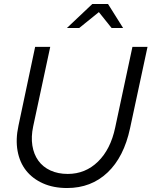

<svg xmlns="http://www.w3.org/2000/svg" viewBox="-20 -936 763 967"><path d="M635 -290Q604 -145 521.5 -67Q439 11 318 11Q249 11 196.5 -12.5Q144 -36 111.5 -77Q79 -118 68.5 -176Q58 -234 73 -303L157 -700H233L147 -299Q136 -247 143 -203Q150 -159 173 -127Q196 -95 234 -77.5Q272 -60 321 -60Q410 -60 473.5 -122Q537 -184 560 -293L647 -700H723ZM542 -795 478 -875 379 -795H317L445 -916H524L600 -795Z"/></svg>

Font: Red Hat Display
Style: Italic
Weight: 400
Italic angle: -12°
Designer: Pentagram / MCKL
Foundry: Pentagram / MCKL
Version: Version 1.003; Red Hat Display Italic